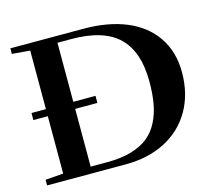

<svg xmlns="http://www.w3.org/2000/svg" viewBox="-97 -780 996 897"><g transform="rotate(-15 401.5 -331.5)"><path d="M24.4 0V-27.3L111.3 -34.2V-311.5H41.5V-345.7H111.3V-628.9L24.4 -636.2V-663.1H378.4Q496.6 -663.1 584.5 -626.7Q672.4 -590.3 721.2 -518.8Q770 -447.3 770 -348.1Q770 -243.2 724.4 -164.1Q678.7 -85 596.2 -42.5Q513.7 0 405.3 0ZM243.7 -32.2H325.7Q391.1 -32.2 440.4 -46.6Q489.7 -61 522.2 -86.9Q554.7 -112.8 575 -152.6Q595.2 -192.4 603.5 -239Q611.8 -285.6 611.8 -345.7Q611.8 -489.3 539.3 -560.3Q466.8 -631.3 309.1 -631.3H243.7V-345.7H351.1V-311.5H243.7Z"/></g></svg>

Font: Elstob SemiBold
Style: Regular
Weight: 600
Designer: Peter S. Baker
Version: Version 1.015